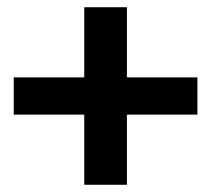

<svg xmlns="http://www.w3.org/2000/svg" viewBox="-20 -511 584 531"><path d="M213 -297V-491H331V-297H526V-194H331V0H213V-194H18V-297Z"/></svg>

Font: Karla Neue
Style: Bold
Weight: 700
Designer: Jonathan Pinhorn
Foundry: PYRS Fontlab Ltd. / Made with FontLab
Version: Version 1.000;PS 001.001;hotconv 1.0.56